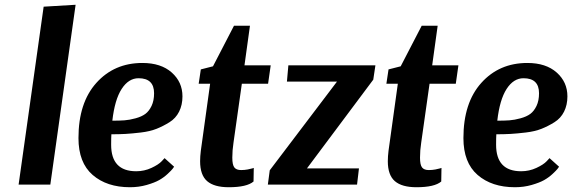

<svg xmlns="http://www.w3.org/2000/svg" viewBox="-20 -774 2399 805"><path d="M191 0H58L163 -746L297 -754Z M710 -75Q708 -72 703.5 -66Q699 -60 683 -45Q667 -30 647.5 -19Q628 -8 595 1.5Q562 11 525 11Q428 11 368.5 -40.5Q309 -92 309 -195Q309 -343 384 -426.5Q459 -510 577 -510Q655 -510 700 -470Q745 -430 745 -370Q745 -334 731 -306Q717 -278 690.5 -261.5Q664 -245 636.5 -234Q609 -223 571 -218.5Q533 -214 506.5 -212.5Q480 -211 447 -211Q446 -197 446 -167Q446 -56 551 -56Q585 -56 615 -70Q645 -84 658 -98L670 -111ZM561 -446Q519 -446 490 -401Q461 -356 451 -268Q481 -268 502 -269.5Q523 -271 548.5 -278Q574 -285 589.5 -296.5Q605 -308 615.5 -330Q626 -352 626 -383Q626 -446 561 -446Z M1104 -423H994L959 -176Q954 -144 954 -113Q954 -83 962.5 -72Q971 -61 991 -61Q1005 -61 1018.5 -63.5Q1032 -66 1038 -68L1044 -70L1043 -13Q1015 11 939 11Q878 11 848.5 -14.5Q819 -40 819 -98Q819 -118 822 -142L861 -423H813L822 -483L873 -496L961 -666H1028L1005 -500H1115Z M1545 -440 1267 -68H1485L1477 0H1103L1111 -60L1393 -432H1183L1189 -500H1554Z M1891 -423H1781L1746 -176Q1741 -144 1741 -113Q1741 -83 1749.5 -72Q1758 -61 1778 -61Q1792 -61 1805.5 -63.5Q1819 -66 1825 -68L1831 -70L1830 -13Q1802 11 1726 11Q1665 11 1635.5 -14.5Q1606 -40 1606 -98Q1606 -118 1609 -142L1648 -423H1600L1609 -483L1660 -496L1748 -666H1815L1792 -500H1902Z M2324 -75Q2322 -72 2317.5 -66Q2313 -60 2297 -45Q2281 -30 2261.5 -19Q2242 -8 2209 1.5Q2176 11 2139 11Q2042 11 1982.5 -40.5Q1923 -92 1923 -195Q1923 -343 1998 -426.5Q2073 -510 2191 -510Q2269 -510 2314 -470Q2359 -430 2359 -370Q2359 -334 2345 -306Q2331 -278 2304.5 -261.5Q2278 -245 2250.5 -234Q2223 -223 2185 -218.5Q2147 -214 2120.5 -212.5Q2094 -211 2061 -211Q2060 -197 2060 -167Q2060 -56 2165 -56Q2199 -56 2229 -70Q2259 -84 2272 -98L2284 -111ZM2175 -446Q2133 -446 2104 -401Q2075 -356 2065 -268Q2095 -268 2116 -269.5Q2137 -271 2162.5 -278Q2188 -285 2203.5 -296.5Q2219 -308 2229.5 -330Q2240 -352 2240 -383Q2240 -446 2175 -446Z"/></svg>

Font: Arsenal
Style: Bold Italic
Weight: 700
Italic angle: -9.10001°
Designer: Andrij Shevchenko
Foundry: Stairsfor
Version: Version 2.001;PS 002.001;hotconv 1.0.88;makeotf.lib2.5.64775